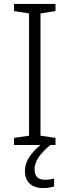

<svg xmlns="http://www.w3.org/2000/svg" viewBox="-20 -734 351 972"><path d="M155 123C155 77 189 39 235 0H261V-36L185 -47V-666L261 -678V-714H51V-678L127 -666V-47L51 -36V0H185C138 38 106 84 106 130C106 187 140 218 198 218C222 218 239 214 254 210V170C243 173 227 176 206 176C173 176 155 158 155 123Z"/></svg>

Font: Noto Sans Gurmukhi Light
Style: Regular
Weight: 300
Designer: Jelle Bosma - Monotype Design Team
Foundry: Monotype Imaging Inc.
Version: Version 2.004